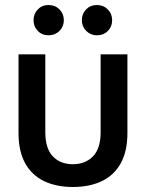

<svg xmlns="http://www.w3.org/2000/svg" viewBox="-20 -735 583 767"><path d="M271 12Q205 12 156 -11.5Q107 -35 80.5 -83Q54 -131 54 -203V-518H161V-207Q161 -142 191 -110.5Q221 -79 271 -79Q321 -79 351.5 -110.5Q382 -142 382 -207V-518H489V-203Q489 -131 462.5 -83Q436 -35 387 -11.5Q338 12 271 12ZM174 -594Q148 -594 131 -611.5Q114 -629 114 -654Q114 -680 131 -697.5Q148 -715 174 -715Q200 -715 217.5 -697.5Q235 -680 235 -654Q235 -629 217.5 -611.5Q200 -594 174 -594ZM367 -594Q342 -594 324.5 -611.5Q307 -629 307 -654Q307 -680 324 -697.5Q341 -715 367 -715Q393 -715 410.5 -697.5Q428 -680 428 -654Q428 -629 411 -611.5Q394 -594 367 -594Z"/></svg>

Font: TikTok Sans 24pt Medium
Style: Regular
Weight: 500
Version: Version 4.000